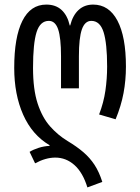

<svg xmlns="http://www.w3.org/2000/svg" viewBox="-20 -567 611 837"><path d="M361 250Q341 185 304.5 152.5Q268 120 221 120Q179 120 133 145L109 95Q125 85 148.5 77.5Q172 70 196 69V66Q120 21 81 -67Q42 -155 42 -271Q42 -405 77.5 -476Q113 -547 182 -547Q223 -547 248.5 -523.5Q274 -500 284 -456H286Q297 -500 322.5 -523.5Q348 -547 386 -547Q455 -547 492 -477Q529 -407 529 -277Q529 -217 518.5 -161Q508 -105 484 -47L412 -68Q432 -120 439.5 -172Q447 -224 447 -277Q447 -378 431.5 -427Q416 -476 378 -476Q350 -476 337 -439Q324 -402 324 -322V-182H246V-322Q246 -402 233.5 -439Q221 -476 193 -476Q155 -476 139.5 -427Q124 -378 124 -271Q124 -177 144 -116Q164 -55 198 -16.5Q232 22 275 48Q315 72 343.5 96.5Q372 121 392 151.5Q412 182 426 226Z"/></svg>

Font: Noto Sans Georgian ExtraCondensed
Style: Regular
Weight: 400
Width: 2
Designer: Monotype Design Team, Akaki Razmadze
Foundry: Google LLC
Version: Version 2.005; ttfautohint (v1.8.4.7-5d5b)